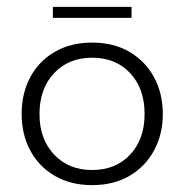

<svg xmlns="http://www.w3.org/2000/svg" viewBox="-20 -529 537 559"><path d="M248 10Q186 10 139.5 -17Q93 -44 68 -91Q43 -138 43 -197Q43 -257 68 -304Q93 -351 139.5 -378Q186 -405 248 -405Q311 -405 357 -378Q403 -351 428.5 -304Q454 -257 454 -197Q454 -138 428.5 -91Q403 -44 357 -17Q311 10 248 10ZM248 -34Q317 -34 359 -79Q401 -124 401 -197Q401 -271 359 -316Q317 -361 248 -361Q180 -361 137.5 -316Q95 -271 95 -197Q95 -124 137.5 -79Q180 -34 248 -34ZM134 -477V-509H363V-477Z"/></svg>

Font: Rokkitt Light
Style: Regular
Weight: 300
Version: Version 3.103